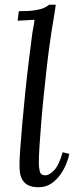

<svg xmlns="http://www.w3.org/2000/svg" viewBox="-20 -775 323 806"><path d="M214 -755Q211 -730 205.5 -699Q200 -668 195.5 -638Q191 -608 188 -585Q182 -543 176 -489.5Q170 -436 164 -378.5Q158 -321 153.5 -266Q149 -211 146 -165.5Q143 -120 143 -91Q143 -72 147 -55.5Q151 -39 170 -39Q187 -39 207.5 -60.5Q228 -82 243 -136L271 -129Q268 -112 258.5 -88Q249 -64 233 -41.5Q217 -19 194.5 -4Q172 11 142 11Q101 11 82 -9.5Q63 -30 62 -70Q61 -95 64.5 -144Q68 -193 73.5 -255.5Q79 -318 86 -386.5Q93 -455 101 -520Q109 -585 116 -638Q121 -665 122.5 -673.5Q124 -682 125 -692Q107 -691 89.5 -690Q72 -689 54 -688L59 -728Q103 -728 127.5 -732Q152 -736 165 -742Q178 -748 186 -755Z"/></svg>

Font: Lora Italic
Style: Italic
Weight: 400
Italic angle: -3°
Designer: Olga Karpushina, Alexei Vanyashin (Cyrillic)
Foundry: Cyreal
Version: Version 2.210; ttfautohint (v1.8.1.43-b0c9)